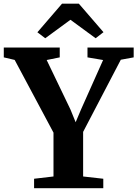

<svg xmlns="http://www.w3.org/2000/svg" viewBox="-39 -994 726 1014"><path d="M243.5 -62V-293.5L38.5 -677.5L-19 -691V-743H276.5V-691L207.5 -677L333 -416L360.5 -348.5L389 -416L505.5 -677L423 -691V-743H667V-691L599 -678.5L400 -297.5V-62L506.5 -50V0H141V-50ZM200 -792 158.5 -823.5 288.5 -974.5H377.5L507.5 -824L466 -792L333 -889.5Z"/></svg>

Font: Merriweather 48pt
Style: Bold
Weight: 700
Version: Version 2.100